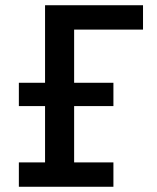

<svg xmlns="http://www.w3.org/2000/svg" viewBox="-20 -713 600 733"><path d="M52 0V-93H152V-308H52V-397H152V-693H526V-600H263V-397H413V-308H263V-93H413V0Z"/></svg>

Font: Ubuntu Sans Mono Medium
Style: Regular
Weight: 500
Monospace: yes
Designer: Dalton Maag Ltd
Foundry: Dalton Maag Ltd
Version: Version 1.006